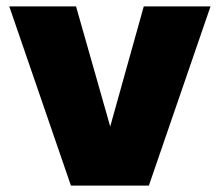

<svg xmlns="http://www.w3.org/2000/svg" viewBox="-20 -581 689 601"><path d="M9 -561 202 0H446L639 -561H430L325 -185L218 -561Z"/></svg>

Font: SVN-Poppins ExtraBold
Style: Regular
Weight: 800
Designer: Ninad Kale (Devanagari), Jonny Pinhorn (Latin)
Foundry: Indian Type Foundry
Version: Version 3.002 2017; ttfautohint (v1.8.3)